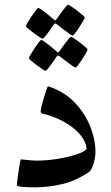

<svg xmlns="http://www.w3.org/2000/svg" viewBox="-20 -799 478 825"><path d="M390.1 -146.5Q390.1 -121.6 381.6 -94.2Q373 -66.9 361.8 -59.6Q306.2 -22 247.8 -8.1Q189.5 5.9 130.9 5.9Q97.2 5.9 74.7 3.9Q52.2 2 52.2 -4.4Q52.2 -6.3 54.4 -23.2Q56.6 -40 59.6 -61.3Q62.5 -82.5 65.4 -98.4Q68.4 -114.3 70.3 -114.3Q73.7 -114.3 96.2 -111.6Q118.7 -108.9 139.6 -108.9Q180.7 -108.9 226.1 -116.2Q271.5 -123.5 307.1 -135Q342.8 -146.5 352.5 -159.2Q348.6 -190.4 327.6 -216.6Q306.6 -242.7 276.6 -262.2Q246.6 -281.7 215.6 -294.2Q184.6 -306.6 161.1 -311Q154.8 -314 154.8 -321.3Q154.8 -327.1 158.9 -344Q163.1 -360.8 168.9 -380.4Q174.8 -399.9 179.7 -413.8Q184.6 -427.7 186 -427.7Q190.4 -427.7 194.3 -425.8Q258.8 -403.3 302.2 -357.2Q345.7 -311 367.9 -255.1Q390.1 -199.2 390.1 -146.5ZM344.2 -724.1Q344.2 -721.2 337.2 -709Q330.1 -696.8 320.8 -682.1Q311.5 -667.5 303 -656.7Q294.4 -646 291.5 -646Q290 -646 279.5 -653.1Q269 -660.2 256.3 -669.9Q243.7 -679.7 233.9 -687.3Q224.1 -694.8 223.1 -695.3Q219.2 -698.2 216.8 -698.2Q214.4 -698.2 211.9 -694.8Q210.9 -693.8 204.6 -684.3Q198.2 -674.8 189.5 -662.6Q180.7 -650.4 173.1 -641.4Q165.5 -632.3 163.1 -632.3Q160.6 -632.3 149.7 -639.6Q138.7 -647 125 -657Q111.3 -667 101.3 -675.5Q91.3 -684.1 91.3 -686.5Q91.3 -689.5 98.6 -701.9Q106 -714.4 115.7 -729Q125.5 -743.7 133.8 -754.4Q142.1 -765.1 143.6 -765.1Q147.5 -765.1 157.7 -758.1Q168 -751 179.7 -741.5Q191.4 -731.9 200.2 -724.6Q209 -717.3 210 -716.3Q214.8 -711.9 216.8 -711.9Q219.7 -711.9 223.6 -717.8Q224.6 -718.8 231.2 -728.3Q237.8 -737.8 246.6 -749.5Q255.4 -761.2 262.7 -770Q270 -778.8 272 -778.8Q274.9 -778.8 286.1 -771.5Q297.4 -764.2 310.8 -753.9Q324.2 -743.7 334.2 -734.9Q344.2 -726.1 344.2 -724.1ZM356.4 -586.4Q356.4 -583.5 349.6 -571.3Q342.8 -559.1 333.3 -544.4Q323.7 -529.8 315.4 -519Q307.1 -508.3 304.2 -508.3Q302.2 -508.3 292 -515.4Q281.7 -522.5 269 -532.2Q256.3 -542 246.3 -549.6Q236.3 -557.1 235.8 -557.6Q231.9 -560.5 229.5 -560.5Q227.1 -560.5 224.1 -557.1Q223.6 -556.2 217 -546.6Q210.4 -537.1 201.9 -524.9Q193.4 -512.7 185.8 -503.7Q178.2 -494.6 175.3 -494.6Q173.3 -494.6 162.1 -502Q150.9 -509.3 137.5 -519.3Q124 -529.3 114 -537.8Q104 -546.4 104 -548.8Q104 -551.8 111.3 -564.2Q118.7 -576.7 128.4 -591.3Q138.2 -606 146.5 -616.7Q154.8 -627.4 156.2 -627.4Q160.2 -627.4 170.4 -620.4Q180.7 -613.3 192.4 -603.8Q204.1 -594.2 212.9 -586.9Q221.7 -579.6 222.7 -578.6Q227.1 -574.2 229 -574.2Q232.4 -574.2 236.3 -580.1Q236.8 -581.1 243.7 -590.6Q250.5 -600.1 259.3 -611.8Q268.1 -623.5 275.4 -632.3Q282.7 -641.1 284.7 -641.1Q287.6 -641.1 298.8 -633.8Q310.1 -626.5 323.5 -616.2Q336.9 -606 346.7 -597.2Q356.4 -588.4 356.4 -586.4Z"/></svg>

Font: Scheherazade New Medium
Style: Regular
Weight: 500
Designer: SIL International
Foundry: SIL International
Version: Version 4.000